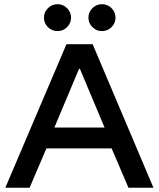

<svg xmlns="http://www.w3.org/2000/svg" viewBox="-20 -883 747 903"><path d="M5 0 292.5 -675H415.8L701.7 0H584.2L505 -185H198.3L119.2 0ZM235.8 -283.3H471.7L355.8 -559.2H351.7ZM459.2 -736.7Q433.3 -736.7 414.6 -755.4Q395.8 -774.2 395.8 -800Q395.8 -825.8 414.6 -844.6Q433.3 -863.3 459.2 -863.3Q485.8 -863.3 504.6 -844.6Q523.3 -825.8 523.3 -800Q523.3 -774.2 504.6 -755.4Q485.8 -736.7 459.2 -736.7ZM250.8 -736.7Q224.2 -736.7 205.4 -755.4Q186.7 -774.2 186.7 -800Q186.7 -825.8 205.4 -844.6Q224.2 -863.3 250.8 -863.3Q276.7 -863.3 295.4 -844.6Q314.2 -825.8 314.2 -800Q314.2 -774.2 295.4 -755.4Q276.7 -736.7 250.8 -736.7Z"/></svg>

Font: Funnel Display Medium
Style: Regular
Weight: 500
Designer: NORD ID, Kristian Moeller
Foundry: Dicotype
Version: Version 1.000